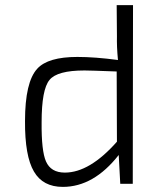

<svg xmlns="http://www.w3.org/2000/svg" viewBox="-20 -720 609 752"><path d="M500 0H451L445 -113Q347 12 226 12Q148 12 113 -48Q77 -109 78 -246Q78 -399 126 -451Q168 -497 283 -497Q352 -497 442 -485Q437 -538 438 -578L437 -700H501ZM437 -440Q332 -444 311 -444Q204 -444 174 -407Q143 -370 143 -241Q142 -129 160 -88Q179 -44 234 -44Q331 -44 438 -165Z"/></svg>

Font: Taylor Sans Light
Style: Regular
Weight: 300
Italic angle: -8°
Designer: Natanael Gama
Version: Version 1.001 September 8, 2015